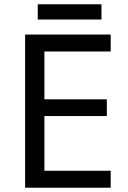

<svg xmlns="http://www.w3.org/2000/svg" viewBox="-20 -875 596 895"><path d="M496 0H97V-714H496V-635H187V-412H478V-334H187V-79H496ZM453 -855V-784H156V-855Z"/></svg>

Font: Noto Sans Tamil Supplement
Style: Regular
Weight: 400
Designer: Ek Type
Foundry: Ek Type
Version: Version 2.001; ttfautohint (v1.8.4.7-5d5b)